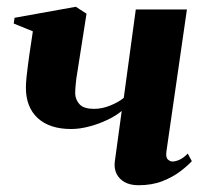

<svg xmlns="http://www.w3.org/2000/svg" viewBox="-20 -535 596 567"><path d="M235.5 -494.5 205.5 -303.5Q205 -299 204 -290.2Q203 -281.5 202.5 -272.8Q202 -264 202 -258.5Q203 -239.5 215.5 -226.5Q228 -213.5 258 -213.5Q281.5 -213.5 306 -223.5Q330.5 -233.5 345.5 -246L381 -507H532L471.5 -88Q469 -70 475.8 -64Q482.5 -58 489.5 -58Q498 -58 510 -63.2Q522 -68.5 534.5 -81.5L546.5 -59Q533.5 -45 511.8 -28.5Q490 -12 459.5 0Q429 12 389 12Q364.5 12 348 2.8Q331.5 -6.5 324 -22.2Q316.5 -38 319 -57.5L339.5 -207.5Q324 -194 298.8 -181.8Q273.5 -169.5 244.8 -161.8Q216 -154 190 -154Q126.5 -154 91.5 -186.2Q56.5 -218.5 56.5 -276Q56.5 -288.5 58.2 -306.2Q60 -324 62.5 -342.5Q65 -361 67 -375.5L77 -442.5L20.5 -465.5L23 -482.5L204 -515Z"/></svg>

Font: Merriweather 144pt ExtraBold
Style: Italic
Weight: 800
Italic angle: -7.8°
Version: Version 2.101